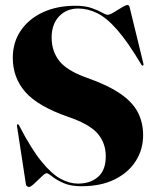

<svg xmlns="http://www.w3.org/2000/svg" viewBox="-20 -733 620 766"><path d="M305 10Q261 10 232.5 -3Q204 -16 188 -29Q172 -42 166 -42Q160 -42 145.8 -28.2Q131.5 -14.5 117 -0.8Q102.5 13 95.5 13Q92 13 88 10.2Q84 7.5 83.5 3L48 -229Q47 -235.5 49.5 -237Q52.5 -238.5 56 -233Q104.5 -139 145.5 -88.8Q186.5 -38.5 222 -19.5Q257.5 -0.5 290.5 -0.5Q341 -0.5 371.5 -27.5Q402 -54.5 402 -109.5Q402 -162 369.8 -199.8Q337.5 -237.5 253 -266.5Q131.5 -308.5 81.2 -365.8Q31 -423 31 -502.5Q31 -564 62.8 -610.8Q94.5 -657.5 150.8 -683.8Q207 -710 281 -710Q319.5 -710 345.2 -701Q371 -692 386.5 -683Q402 -674 410 -674Q418 -674 434 -683.8Q450 -693.5 465.8 -703.2Q481.5 -713 488.5 -713Q495 -713 497 -705L552 -479.5Q553.5 -473 550 -471.5Q547 -469.5 544 -475Q490.5 -565 447.8 -613.8Q405 -662.5 367.2 -680.8Q329.5 -699 292 -699Q245.5 -699 215.8 -667.8Q186 -636.5 186 -583Q186 -529 216.5 -490Q247 -451 326 -423Q411 -393 460 -359.2Q509 -325.5 530 -284.8Q551 -244 551 -194Q551 -137 521.8 -90.8Q492.5 -44.5 437.5 -17.2Q382.5 10 305 10Z"/></svg>

Font: Fraunces 144pt S000
Style: Bold
Weight: 700
Version: Version 1.000; ttfautohint (v1.8.3)